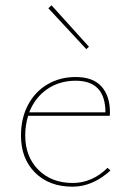

<svg xmlns="http://www.w3.org/2000/svg" viewBox="-20 -700 488 723"><path d="M396 -58Q329 3 253 3Q165 3 112 -50Q59 -103 59 -189Q59 -255 85.5 -305Q112 -355 159 -382.5Q206 -410 265 -410Q330 -410 362 -374.5Q394 -339 394 -277Q394 -268 393 -264H86Q75 -229 75 -190Q75 -110 124.5 -60.5Q174 -11 254 -11Q327 -11 385 -68ZM90 -277H377Q377 -396 265 -396Q204 -396 158 -364.5Q112 -333 90 -277ZM162 -669 174 -680 315 -524 305 -515Z"/></svg>

Font: Ysabeau Thin
Style: Regular
Weight: 200
Designer: Christian Thalmann (Catharsis Fonts)
Version: Version 0.003